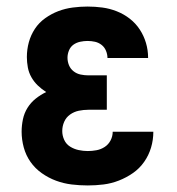

<svg xmlns="http://www.w3.org/2000/svg" viewBox="-20 -558 540 586"><path d="M248 8Q223 8 198.5 5Q174 2 151 -6.5Q128 -15 107.5 -29.5Q87 -44 73 -64Q59 -84 52.5 -108Q46 -132 46 -156Q46 -175 50 -194Q54 -213 64 -229Q74 -245 89 -257Q104 -269 121 -277Q107 -286 95.5 -297Q84 -308 76 -322Q68 -336 65 -352Q62 -368 62 -384Q62 -407 68 -429Q74 -451 86.5 -470Q99 -489 118 -502.5Q137 -516 158 -524Q179 -532 202 -535Q225 -538 247 -538Q270 -538 292.5 -535Q315 -532 336.5 -523.5Q358 -515 376 -501Q394 -487 406.5 -468Q419 -449 425.5 -427Q432 -405 432 -382Q432 -382 432 -381.5Q432 -381 432 -381H308Q308 -381 308 -381Q308 -381 308 -381Q308 -392 303.5 -403Q299 -414 290 -421Q281 -428 270 -430.5Q259 -433 247 -433Q236 -433 224.5 -430.5Q213 -428 204 -421.5Q195 -415 190.5 -404Q186 -393 186 -382Q186 -370 190.5 -359Q195 -348 204.5 -340.5Q214 -333 226 -330.5Q238 -328 250 -328H306V-223H250Q235 -223 220.5 -220Q206 -217 194 -208.5Q182 -200 176 -186.5Q170 -173 170 -158Q170 -144 176 -131Q182 -118 194 -110.5Q206 -103 220 -100Q234 -97 248 -97Q261 -97 274.5 -99.5Q288 -102 299.5 -109.5Q311 -117 317.5 -129.5Q324 -142 324 -156H448Q448 -131 441 -107.5Q434 -84 420 -64Q406 -44 386 -30Q366 -16 343 -7Q320 2 296 5Q272 8 248 8Z"/></svg>

Font: Iosevka Slab Extrabold
Style: Regular
Weight: 800
Monospace: yes
Designer: Belleve Invis
Foundry: Belleve Invis
Version: Version 11.1.1; ttfautohint (v1.8.3)